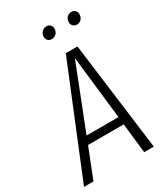

<svg xmlns="http://www.w3.org/2000/svg" viewBox="-231 -959 917 1053"><g transform="rotate(-30 228.0 -433.0)"><path d="M361 0 340 -188H114L40 0H-20L260 -685H334L422 0ZM133 -237H335L290 -637ZM200 -823Q200 -841 212 -853.5Q224 -866 241 -866Q256 -866 265 -856.5Q274 -847 274 -833Q274 -814 262 -802Q250 -790 233 -790Q218 -790 209 -799.5Q200 -809 200 -823ZM359 -823Q359 -842 370.5 -854Q382 -866 399 -866Q414 -866 423 -856.5Q432 -847 432 -833Q432 -814 420.5 -802Q409 -790 392 -790Q377 -790 368 -799.5Q359 -809 359 -823Z"/></g></svg>

Font: Fira Sans Extra Condensed Light
Style: Italic
Weight: 300
Width: 3
Italic angle: -8°
Designer: Carrois Corporate & Edenspiekermann AG
Foundry: Carrois Corporate GbR & Edenspiekermann AG
Version: Version 4.203